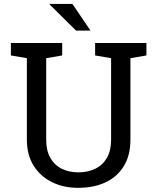

<svg xmlns="http://www.w3.org/2000/svg" viewBox="-20 -925 783 956"><path d="M368.7 10.3Q295.4 10.3 237.8 -18.6Q180.2 -47.4 147 -100.8Q113.8 -154.3 113.8 -229V-635.3L34.2 -648.9V-710.9H289.6V-648.9L210 -635.3V-229Q210 -175.8 230.2 -139.6Q250.5 -103.5 286.6 -85.2Q322.8 -66.9 370.1 -66.9Q418 -66.9 454.8 -85Q491.7 -103 512.5 -139.2Q533.2 -175.3 533.2 -229V-635.3L453.6 -648.9V-710.9H709V-648.9L629.4 -635.3V-229Q629.4 -151.9 596.9 -98.4Q564.5 -44.9 505.9 -17.3Q447.3 10.3 368.7 10.3ZM430.7 -772.5H426.3H358.9L227.5 -902.3L228.5 -905.3H340.8Z"/></svg>

Font: Roboto Slab LO
Style: Regular
Weight: 400
Designer: Google
Version: Version 2.000